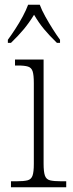

<svg xmlns="http://www.w3.org/2000/svg" viewBox="-20 -786 306 806"><path d="M26 0V-25H48Q80 -25 95.5 -29Q111 -33 116.5 -48.5Q122 -64 122 -98V-437Q122 -471 117 -486.5Q112 -502 97.5 -506.5Q83 -511 55 -511H43V-536H163V-99Q163 -65 168.5 -49Q174 -33 190 -29Q206 -25 238 -25H258V0ZM13 -619Q27 -638 44 -664Q61 -690 75.5 -717Q90 -744 98 -766H147Q155 -744 170 -717Q185 -690 201.5 -664Q218 -638 232 -619V-606H219Q187 -637 165 -663.5Q143 -690 123 -724Q102 -690 80 -663.5Q58 -637 26 -606H13Z"/></svg>

Font: Noto Serif Georgian SemiCondensed ExtraLight
Style: Regular
Weight: 200
Width: 4
Designer: Monotype Design Team, Akaki Razmadze
Foundry: Google LLC
Version: Version 2.003; ttfautohint (v1.8.4.7-5d5b)